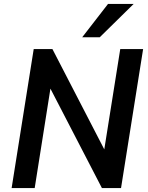

<svg xmlns="http://www.w3.org/2000/svg" viewBox="-20 -954 752 974"><path d="M39 0 151 -705H246L522 -171H505L590 -705H706L594 0H497L222 -531H240L156 0ZM397 -765 528 -934H658L486 -765Z"/></svg>

Font: Nunito Sans 10pt SemiCondensed
Style: Bold Italic
Weight: 700
Width: 4
Italic angle: -9°
Designer: Vernon Adams
Foundry: Vernon Adams
Version: Version 3.101;gftools[0.9.27]